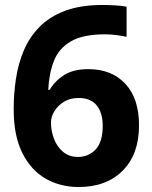

<svg xmlns="http://www.w3.org/2000/svg" viewBox="-20 -742 612 772"><path d="M35 -303Q35 -364 44 -424.5Q53 -485 75.5 -538.5Q98 -592 138.5 -633.5Q179 -675 241.5 -698.5Q304 -722 393 -722Q414 -722 442 -720.5Q470 -719 489 -715V-594Q470 -598 447.5 -601Q425 -604 403 -604Q314 -604 265.5 -576Q217 -548 197 -497.5Q177 -447 174 -381H180Q200 -416 237.5 -440Q275 -464 335 -464Q429 -464 484 -405Q539 -346 539 -238Q539 -122 473.5 -56Q408 10 296 10Q223 10 164 -23.5Q105 -57 70 -126.5Q35 -196 35 -303ZM293 -111Q337 -111 365 -141.5Q393 -172 393 -236Q393 -288 369 -318Q345 -348 296 -348Q262 -348 237.5 -333Q213 -318 199 -295.5Q185 -273 185 -249Q185 -216 197 -184Q209 -152 233.5 -131.5Q258 -111 293 -111Z"/></svg>

Font: Noto Sans
Style: Bold
Weight: 700
Designer: Monotype Design Team
Foundry: Monotype Imaging Inc.
Version: Version 2.000;GOOG;noto-source:20170915:90ef993387c0; ttfaut